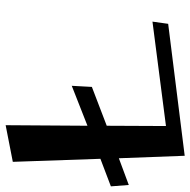

<svg xmlns="http://www.w3.org/2000/svg" viewBox="-134 -642 690 697"><g transform="rotate(-90 211.5 -294.0)"><path d="M244 -306 248 -379 103 -322 105 -619 -28 -593 -17 -275 -117 -237 -112 -172 -15 -208 -6 31 473 -29 481 -86 102 -37 103 -252Z"/></g></svg>

Font: Gamestation Warped
Style: Regular
Weight: 400
Designer: Jonas Hecksher
Foundry: Jonas Hecksher, Playtypeª, e-types AS
Version: Version 1.003